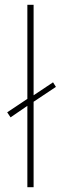

<svg xmlns="http://www.w3.org/2000/svg" viewBox="-20 -873 253 800"><path d="M94 -93H120V-449L213 -511L201 -530L120 -476V-853H94V-461L10 -405L24 -384L94 -432Z"/></svg>

Font: Noto Sans Kannada UI Thin
Style: Regular
Weight: 100
Designer: Jelle Bosma - Monotype Design Team
Foundry: Monotype Imaging Inc.
Version: Version 2.005